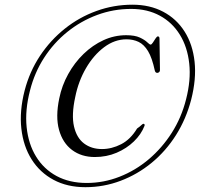

<svg xmlns="http://www.w3.org/2000/svg" viewBox="-20 -766 851 818"><path d="M344 31.5Q266.5 31.5 208.2 0.2Q150 -31 114.8 -86.8Q79.5 -142.5 71 -217.8Q62.5 -293 85 -380.5Q106 -461 150.2 -527.8Q194.5 -594.5 255.8 -643.5Q317 -692.5 390.8 -719.2Q464.5 -746 544.5 -746Q618.5 -746 675.2 -716Q732 -686 766.5 -631.5Q801 -577 809 -503.2Q817 -429.5 794.5 -341.5Q773 -259 729.8 -190.5Q686.5 -122 626.2 -72.5Q566 -23 494 4.2Q422 31.5 344 31.5ZM349.5 13.5Q421.5 13.5 489.2 -13Q557 -39.5 613.8 -87.5Q670.5 -135.5 711.8 -200.2Q753 -265 772.5 -342Q794 -425 786.2 -495.5Q778.5 -566 746.2 -618.2Q714 -670.5 661 -699.2Q608 -728 539 -728Q463 -728 393.8 -702.2Q324.5 -676.5 266.8 -630Q209 -583.5 168 -520Q127 -456.5 108 -381Q86 -296.5 93.5 -224.2Q101 -152 133.8 -98.8Q166.5 -45.5 221.2 -16Q276 13.5 349.5 13.5ZM595.5 -229.5Q581.5 -193.5 550.5 -163.5Q519.5 -133.5 476.8 -115.2Q434 -97 384 -97Q327 -97 287 -127Q247 -157 231.5 -212.8Q216 -268.5 232.5 -347Q243.5 -401.5 270.5 -450.2Q297.5 -499 336 -536.2Q374.5 -573.5 420.8 -594.8Q467 -616 517.5 -616Q554.5 -616 575.8 -606Q597 -596 607.2 -586Q617.5 -576 621.5 -576Q626 -576 631.5 -584.8Q637 -593.5 642.8 -602.2Q648.5 -611 652.5 -611Q659.5 -611 659.5 -601.5L661.5 -468Q661.5 -457.5 651 -455.5Q642 -455 639.5 -465.5Q628 -519.5 610.8 -548Q593.5 -576.5 570.5 -587.5Q547.5 -598.5 519 -598.5Q468.5 -598.5 423.8 -565Q379 -531.5 346.5 -475.8Q314 -420 300.5 -352.5Q284 -276.5 295.2 -227.5Q306.5 -178.5 338 -154.8Q369.5 -131 414.5 -131Q456 -131 496 -151.5Q536 -172 564 -218.5Q577 -227.5 582.5 -233.2Q588 -239 592.5 -238.5Q598 -236.5 595.5 -229.5Z"/></svg>

Font: Fraunces 72pt Light
Style: Italic
Weight: 300
Italic angle: -16°
Version: Version 1.000;[b76b70a41]